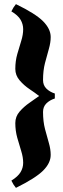

<svg xmlns="http://www.w3.org/2000/svg" viewBox="-20 -833 305 928"><path d="M245 -381V-357Q220 -349 204 -333Q188 -317 188 -292Q188 -246 197.5 -209.5Q207 -173 216 -142.5Q225 -112 225 -84Q225 -45 188.5 -8.5Q152 28 57 75Q45 61 35 40Q67 20 79.5 -1Q92 -22 92 -46Q92 -73 82.5 -103Q73 -133 63.5 -167Q54 -201 54 -238Q54 -270 75 -294Q96 -318 123 -336.5Q150 -355 169 -369Q150 -384 123 -402Q96 -420 75 -444.5Q54 -469 54 -500Q54 -538 63.5 -571.5Q73 -605 82.5 -635Q92 -665 92 -692Q92 -716 79.5 -737.5Q67 -759 35 -778Q45 -799 57 -813Q152 -767 188.5 -730Q225 -693 225 -654Q225 -627 216 -596Q207 -565 197.5 -528.5Q188 -492 188 -446Q188 -421 204 -405Q220 -389 245 -381Z"/></svg>

Font: Alkalami
Style: Regular
Weight: 400
Designer: Becca Hirsbrunner Spalinger
Foundry: SIL International
Version: Version 2.000